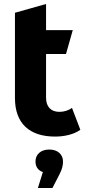

<svg xmlns="http://www.w3.org/2000/svg" viewBox="-20 -677 439 963"><path d="M341 -136C324 -123 301 -116 278 -116C236 -116 211 -141 211 -187V-406H311L345 -526H211V-657L55 -613V-185C55 -57 129 8 256 8C304 8 351 -3 383 -26ZM227 73C184 73 158 98 158 133C158 159 171 178 195 186L170 266H243L278 198C293 170 296 149 296 133C296 98 270 73 227 73Z"/></svg>

Font: Talent SemiBold
Style: Bold
Weight: 700
Designer: Mike Powis
Version: Version 1.001;hotconv 1.0.109;makeotfexe 2.5.65596